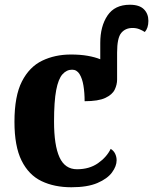

<svg xmlns="http://www.w3.org/2000/svg" viewBox="-20 -780 646 810"><path d="M281 10Q209 10 155 -16Q101 -42 71 -102.5Q41 -163 41 -266Q41 -375 72.5 -436.5Q104 -498 158 -524Q212 -550 279 -550Q319 -550 350 -544.5Q381 -539 403 -530V-599Q403 -669 433.5 -714.5Q464 -760 528 -760Q568 -760 587 -741Q606 -722 606 -692Q606 -662 591 -645Q580 -652 567.5 -657Q555 -662 539 -662Q509 -662 491.5 -641Q474 -620 474 -558V-444Q474 -423 464 -402Q454 -381 424.5 -367Q395 -353 337 -353Q337 -389 332 -419Q327 -449 315.5 -467.5Q304 -486 284 -486Q261 -486 243.5 -466.5Q226 -447 217 -399.5Q208 -352 208 -267Q208 -167 231 -116.5Q254 -66 305 -66Q357 -66 393.5 -91.5Q430 -117 447 -152Q460 -144 466 -131Q472 -118 472 -104Q472 -79 452.5 -52.5Q433 -26 391 -8Q349 10 281 10Z"/></svg>

Font: Noto Serif SemiCondensed ExtraBold
Style: Regular
Weight: 800
Width: 4
Designer: Monotype Design Team
Foundry: Monotype Imaging Inc.
Version: Version 2.015